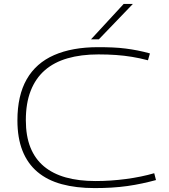

<svg xmlns="http://www.w3.org/2000/svg" viewBox="-20 -951 862 981"><path d="M69 -336Q69 -463 116.5 -546Q164 -629 256.5 -669.5Q349 -710 481 -710Q521 -710 555.5 -708.5Q590 -707 621.5 -703Q653 -699 683.5 -693Q714 -687 746 -678L736 -643Q694 -654 654.5 -660.5Q615 -667 573 -670Q531 -673 483 -673Q394 -673 325 -653Q256 -633 209 -592Q162 -551 137 -487.5Q112 -424 112 -337Q112 -256 135.5 -197.5Q159 -139 204.5 -101Q250 -63 316 -44.5Q382 -26 468 -26Q546 -26 624.5 -36.5Q703 -47 768 -66L777 -31Q744 -22 707 -14Q670 -6 631 -0.5Q592 5 550 7.5Q508 10 464 10Q369 10 295.5 -10Q222 -30 171.5 -72.5Q121 -115 95 -180.5Q69 -246 69 -336ZM445 -750 612 -931H659L485 -750Z"/></svg>

Font: Georama Expanded ExtraLight
Style: Regular
Weight: 250
Width: 7
Designer: Jean-Baptiste Levee
Foundry: Production Type
Version: Version 1.001